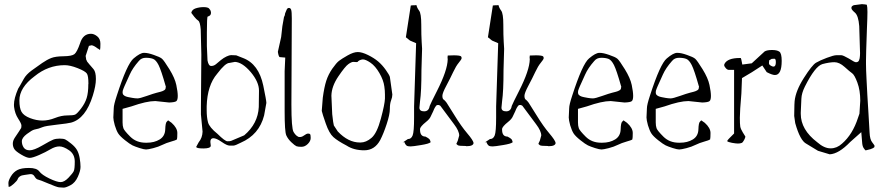

<svg xmlns="http://www.w3.org/2000/svg" viewBox="-20 -695 4213 914"><path d="M164.1 -83Q164.1 -83 143.6 -78.1Q132.8 -75.7 107.9 -57.1Q84 -39.1 84 -22.5Q84 -5.9 92.8 7.3Q101.6 20.5 121.6 20.5Q141.6 20.5 181.2 -2.4Q220.7 -25.4 233.4 -30.3Q246.1 -35.2 264.2 -35.2Q282.2 -35.2 290.5 -31.2Q298.8 -27.3 318.4 -11.7Q337.9 3.9 346.7 19.5Q355.5 35.2 359.4 58.1Q363.3 81.1 363.3 99.6Q363.3 118.2 350.6 146.5Q337.9 174.8 315.9 186.5Q293.9 198.2 283.2 198.2Q272.5 198.2 260.7 196.8Q249 195.3 209 178.2Q168.9 161.1 160.6 159.7Q152.3 158.2 144.5 145Q138.2 133.8 126 133.8Q123.5 133.8 121.1 134.3Q105 136.7 97.7 137.7Q90.3 138.7 84.5 140.1Q78.6 141.6 72.3 146.5Q65.9 151.4 64 158.2Q62 165 46.4 179.2Q30.8 193.4 23.9 194.3H21Q20 188.5 20 176.3Q20 164.1 32.2 144Q44.4 124 63 114.3Q81.5 104.5 118.2 104.5Q154.8 104.5 167.2 121.1Q179.7 137.7 215.3 154.8Q251 171.9 268.6 171.9Q286.1 171.9 306.2 150.9Q326.2 129.9 331.1 119.6Q335.9 109.4 335.9 74.2Q335.9 39.1 309.1 20.5Q282.2 2 262.7 2Q243.2 2 220.2 15.6Q197.3 29.3 166 43Q134.8 56.6 121.1 56.6Q107.4 56.6 81.1 41Q54.7 25.4 47.9 14.2Q41 2.9 41 -11.2Q41 -25.4 50.8 -40Q60.5 -54.7 69.8 -68.4Q79.1 -82 80.6 -85.4Q82 -88.9 82 -97.7Q82 -106.4 66.4 -130.4Q50.8 -154.3 46.9 -186.5Q46.4 -191.4 46.4 -196.3Q46.4 -226.6 66.4 -272.9Q70.8 -278.8 92.8 -318.8Q104.5 -340.3 130.9 -359.6Q157.2 -378.9 180.7 -395Q204.1 -411.1 224.1 -418.9Q244.1 -426.8 283.2 -427.2Q322.3 -427.7 334.5 -437.5Q346.7 -447.3 361.3 -489.3Q375 -534.2 413.1 -534.2Q427.7 -534.2 442.9 -522Q458 -509.8 458 -486.8Q458 -463.9 456.1 -457Q452.1 -459 446.3 -463.9H445.3Q426.8 -478.5 416 -479.5L403.3 -476.6L387.7 -428.7L390.6 -410.2Q392.6 -408.2 392.6 -406.7Q392.6 -405.3 394.5 -402.3Q396.5 -399.4 397.9 -397.9Q399.4 -396.5 401.9 -393.1Q404.3 -389.6 405.8 -388.2Q407.2 -386.7 410.6 -382.8Q414.1 -378.9 425.3 -365.7Q436.5 -352.5 436.5 -319.3V-318.4Q436.5 -287.1 421.9 -240.2Q387.7 -129.9 318.4 -111.3Q303.7 -107.4 251 -101.6Q196.3 -95.7 182.6 -89.8Q168.5 -84 164.1 -83ZM288.1 -384.8Q209 -384.8 144.5 -332Q72.3 -278.3 72.3 -216.8Q72.3 -180.7 82.5 -162.6Q92.8 -144.5 123 -132.8Q153.3 -121.1 182.1 -121.1Q210.9 -121.1 241.7 -133.3Q272.5 -145.5 300.3 -145.5Q328.1 -145.5 337.4 -149.4Q346.7 -153.3 365.7 -178.2Q384.8 -203.1 392.6 -228.5Q400.4 -253.9 400.4 -293.9Q400.4 -295.4 400.9 -296.4Q400.9 -334 393.6 -344.7Q385.7 -356.4 349.6 -370.6Q313.5 -384.8 288.1 -384.8Z M563.5 -112.3Q563.5 -95.7 567.4 -84.5Q571.3 -73.2 600.1 -44.4Q628.9 -15.6 673.8 -15.6H678.7Q714.8 -15.6 740.2 -31.2Q765.6 -46.9 766.6 -79.1Q767.6 -111.3 774.4 -116.2L780.3 -122.1L796.9 -110.4Q824.2 -85.9 824.2 -62Q824.2 -38.1 822.3 -31.2Q817.4 -27.3 794.4 -21Q771.5 -14.6 752.9 -5.4Q734.4 3.9 709.5 10.3Q684.6 16.6 675.3 16.6Q666 16.6 644.5 9.8Q623 2.9 610.8 -2.9Q598.6 -8.8 574.7 -27.8Q550.8 -46.9 542.5 -60.1Q534.2 -73.2 526.4 -98.6Q519.5 -124 519.5 -135.7L521.5 -179.7Q521.5 -196.3 536.1 -240.2Q585 -391.6 616.2 -417Q647.5 -443.4 665 -443.4Q666 -443.4 667 -443.4Q684.6 -443.4 711.9 -433.6Q741.2 -423.8 751 -415.5Q760.7 -407.2 786.6 -365.2Q812.5 -323.2 819.3 -290.5Q826.2 -257.8 826.2 -238.3Q826.2 -218.8 819.3 -213.4Q812.5 -208 785.2 -207L719.7 -213.9H718.8Q677.7 -213.9 605.5 -188.5L563.5 -176.8ZM768.6 -285.2Q747.1 -361.3 734.9 -385.3Q722.7 -409.2 709 -414.6Q695.3 -419.9 674.3 -419.9Q653.3 -419.9 641.6 -405.3L640.6 -404.3Q611.3 -371.1 597.7 -340.3Q584 -309.6 579.1 -299.3Q574.2 -289.1 572.3 -284.2Q570.3 -279.3 567.9 -273.4Q565.4 -267.6 564.5 -263.7Q563.5 -259.8 563.5 -255.9Q563.5 -252 564.5 -248.5Q565.4 -245.1 568.4 -242.7Q571.3 -240.2 573.2 -238.8Q575.2 -237.3 579.6 -235.8Q584 -234.4 585.9 -233.9Q587.9 -233.4 592.3 -232.4Q596.7 -231.4 610.4 -229Q624 -226.6 634.8 -226.6Q645.5 -226.6 678.7 -238.3Q711.9 -250 725.6 -253.4Q739.3 -256.8 744.6 -258.3Q750 -259.8 753.4 -261.2Q756.8 -262.7 761.2 -265.1Q765.6 -267.6 767.6 -271.5L769.5 -283.2Z M964.8 -539.1V-475.6L967.8 -407.2Q972.7 -380.9 985.4 -380.9Q998 -380.9 1008.3 -389.6Q1018.6 -398.4 1031.7 -409.2Q1044.9 -419.9 1058.6 -426.3Q1072.3 -432.6 1080.1 -432.6L1104.5 -431.6Q1105.5 -431.6 1136.7 -418.9Q1211.9 -390.6 1233.4 -287.1Q1248 -216.8 1248 -205.1L1237.3 -145.5Q1213.9 -53.7 1126 -15.6Q1099.6 -2 1091.8 -2H1072.3Q1060.5 -2 1035.2 -19.5Q1009.8 -37.1 995.6 -37.1Q981.4 -37.1 981.4 -19.5L983.4 -1Q982.4 11.7 948.2 11.7Q914.1 11.7 914.1 3.9L925.8 -17.6Q943.4 -39.1 944.3 -68.4L936.5 -150.4V-187.5L938.5 -434.6L935.5 -554.7Q932.6 -590.8 923.8 -596.7Q915 -602.5 904.8 -615.2Q894.5 -627.9 890.6 -633.8Q893.6 -649.4 911.6 -655.3Q929.7 -661.1 948.7 -661.1Q967.8 -661.1 974.6 -655.3L981.4 -646.5Q984.4 -639.6 984.4 -633.8Q984.4 -620.1 968.8 -616.2Q964.8 -615.2 964.8 -539.1ZM963.9 -169.9Q963.9 -136.7 970.2 -112.8Q976.6 -88.9 1015.6 -57.6Q1050.8 -22.5 1063 -22.5Q1075.2 -22.5 1080.1 -24.4L1142.6 -50.8Q1208 -106.4 1211.9 -185.5L1212.9 -261.7Q1212.9 -262.7 1212.9 -263.7Q1212.9 -304.7 1173.8 -351.6Q1133.8 -398.4 1098.6 -400.4L1072.3 -395.5Q1052.7 -395.5 1013.7 -343.8Q966.8 -289.1 963.9 -189.5Z M1337.9 -420.9 1314.5 -422.9H1312.5Q1306.6 -422.9 1302.7 -448.2Q1304.7 -459 1318.4 -518.6L1324.2 -570.3L1332 -614.3Q1335.9 -620.1 1336.4 -626Q1336.9 -631.8 1338.9 -635.3Q1340.8 -638.7 1344.2 -647.9Q1347.7 -657.2 1355.5 -657.2Q1363.3 -657.2 1366.2 -647.9Q1369.1 -638.7 1369.1 -607.4L1367.2 -198.2Q1367.2 -84 1377.4 -66.9Q1387.7 -49.8 1398.4 -44.9L1399.4 -43.9L1403.3 -43Q1415 -41 1426.8 -49.8Q1438.5 -58.6 1445.8 -59.1Q1453.1 -59.6 1456.1 -56.2Q1459 -52.7 1459 -38.1Q1459 -23.4 1445.3 -9.8Q1431.6 3.9 1415 3.9Q1398.4 3.9 1391.1 1Q1383.8 -2 1367.2 -17.6Q1350.6 -33.2 1342.8 -50.8Q1335 -68.4 1335 -165V-356.4Z M1835.9 -329.1 1847.7 -245.1Q1847.7 -232.4 1841.8 -217.3Q1835.9 -202.1 1835.9 -176.3Q1835.9 -150.4 1820.8 -104.5Q1805.7 -58.6 1790 -28.3Q1763.7 20.5 1713.9 20.5Q1664.1 20.5 1629.9 -2Q1586.9 -24.4 1566.9 -42.5Q1546.9 -60.5 1530.8 -106.9Q1514.6 -153.3 1511.7 -167L1516.6 -229.5Q1523.4 -280.3 1533.2 -310.5Q1543 -340.8 1562 -368.2Q1581.1 -395.5 1593.8 -405.3Q1606.4 -415 1634.8 -431.2Q1663.1 -447.3 1683.1 -447.3Q1703.1 -447.3 1731.9 -433.1Q1760.7 -418.9 1780.3 -402.3Q1799.8 -385.7 1816.4 -362.3Q1833 -338.9 1835.9 -329.1ZM1708 -412.1H1707Q1694.3 -411.1 1684.6 -403.3V-402.3Q1681.6 -399.4 1678.7 -399.4Q1678.7 -399.4 1677.7 -399.4L1662.1 -400.4Q1653.3 -400.4 1638.2 -389.6Q1623 -378.9 1590.8 -331.5Q1558.6 -284.2 1557.6 -239.3L1561.5 -151.4Q1566.4 -106.4 1569.3 -97.7L1587.9 -69.3Q1637.7 -16.6 1693.4 -16.6H1696.3Q1722.7 -16.6 1748.5 -38.6Q1774.4 -60.5 1793 -129.9Q1811.5 -198.2 1812.5 -225.6Q1812.5 -225.6 1812.5 -236.3Q1812.5 -236.3 1812.5 -245.1Q1812.5 -263.7 1809.6 -283.2Q1805.7 -313.5 1786.1 -347.2Q1766.6 -380.9 1743.7 -396.5Q1720.7 -412.1 1708 -412.1Z M1979.5 -78.1Q1979.5 -44.9 2004.9 -44.9Q2024.4 -35.2 2026.9 -28.3Q2029.3 -21.5 2030.3 -17.6H2029.3Q2022.5 -10.7 1983.9 -4.4Q1945.3 2 1935.1 2Q1924.8 2 1918.9 0Q1911.1 -2.9 1904.3 -19.5Q1897.5 -15.6 1896.5 -15.6Q1896.5 -16.6 1921.9 -33.2H1922.9Q1937.5 -33.2 1944.3 -50.3Q1951.2 -67.4 1951.2 -135.7V-188.5L1960.9 -489.3L1931.6 -502Q1918 -512.7 1912.1 -517.6L1935.5 -668.9Q1940.4 -669.9 1946.3 -669.9H1957Q1958 -669.9 1959 -670.9Q1960.9 -670.9 1962.9 -669.9Q1964.8 -658.2 1975.1 -644.5Q1985.4 -630.9 1985.4 -578.1Q1985.4 -525.4 1987.3 -496.1Q1989.3 -466.8 1989.3 -462.9L1986.3 -361.3Q1986.3 -259.8 1979.5 -212.9L1976.6 -182.6Q1976.6 -165 1999 -165Q2021.5 -165 2025.4 -190.4Q2030.3 -203.1 2059.6 -260.7Q2110.4 -360.4 2111.3 -413.1V-416L2110.4 -418L2111.3 -430.7L2140.6 -431.6Q2168 -431.6 2174.8 -426.8Q2177.7 -421.9 2177.7 -418L2176.8 -416Q2176.8 -412.1 2163.6 -396Q2150.4 -379.9 2137.2 -351.6Q2124 -323.2 2105 -287.6Q2085.9 -252 2085.9 -238.8Q2085.9 -225.6 2091.8 -220.7H2092.8Q2099.6 -214.8 2106 -206.1Q2112.3 -197.3 2144 -145.5Q2175.8 -93.8 2204.1 -60.5Q2232.4 -27.3 2234.4 -14.6Q2233.4 1 2200.2 1Q2199.2 0 2198.2 0Q2163.1 0 2159.2 -3.9L2152.3 -9.8Q2153.3 -13.7 2159.2 -25.4L2166 -49.8Q2166 -71.3 2141.6 -103.5L2076.2 -191.4Q2070.3 -195.3 2066.9 -195.3Q2063.5 -195.3 2061 -194.8Q2058.6 -194.3 2056.6 -191.9Q2054.7 -189.5 2053.2 -187.5Q2051.8 -185.5 2049.3 -181.2Q2046.9 -176.8 2045.9 -174.3Q2044.9 -171.9 2042.5 -166Q2040 -160.2 2032.2 -144.5Q2026.4 -128.9 2008.8 -115.2Q1979.5 -91.8 1979.5 -80.1Z M2370.1 -78.1Q2370.1 -44.9 2395.5 -44.9Q2415 -35.2 2417.5 -28.3Q2419.9 -21.5 2420.9 -17.6H2419.9Q2413.1 -10.7 2374.5 -4.4Q2335.9 2 2325.7 2Q2315.4 2 2309.6 0Q2301.8 -2.9 2294.9 -19.5Q2288.1 -15.6 2287.1 -15.6Q2287.1 -16.6 2312.5 -33.2H2313.5Q2328.1 -33.2 2335 -50.3Q2341.8 -67.4 2341.8 -135.7V-188.5L2351.6 -489.3L2322.3 -502Q2308.6 -512.7 2302.7 -517.6L2326.2 -668.9Q2331.1 -669.9 2336.9 -669.9H2347.7Q2348.6 -669.9 2349.6 -670.9Q2351.6 -670.9 2353.5 -669.9Q2355.5 -658.2 2365.7 -644.5Q2376 -630.9 2376 -578.1Q2376 -525.4 2377.9 -496.1Q2379.9 -466.8 2379.9 -462.9L2377 -361.3Q2377 -259.8 2370.1 -212.9L2367.2 -182.6Q2367.2 -165 2389.6 -165Q2412.1 -165 2416 -190.4Q2420.9 -203.1 2450.2 -260.7Q2501 -360.4 2502 -413.1V-416L2501 -418L2502 -430.7L2531.2 -431.6Q2558.6 -431.6 2565.4 -426.8Q2568.4 -421.9 2568.4 -418L2567.4 -416Q2567.4 -412.1 2554.2 -396Q2541 -379.9 2527.8 -351.6Q2514.6 -323.2 2495.6 -287.6Q2476.6 -252 2476.6 -238.8Q2476.6 -225.6 2482.4 -220.7H2483.4Q2490.2 -214.8 2496.6 -206.1Q2502.9 -197.3 2534.7 -145.5Q2566.4 -93.8 2594.7 -60.5Q2623 -27.3 2625 -14.6Q2624 1 2590.8 1Q2589.8 0 2588.9 0Q2553.7 0 2549.8 -3.9L2543 -9.8Q2543.9 -13.7 2549.8 -25.4L2556.6 -49.8Q2556.6 -71.3 2532.2 -103.5L2466.8 -191.4Q2460.9 -195.3 2457.5 -195.3Q2454.1 -195.3 2451.7 -194.8Q2449.2 -194.3 2447.3 -191.9Q2445.3 -189.5 2443.8 -187.5Q2442.4 -185.5 2439.9 -181.2Q2437.5 -176.8 2436.5 -174.3Q2435.5 -171.9 2433.1 -166Q2430.7 -160.2 2422.9 -144.5Q2417 -128.9 2399.4 -115.2Q2370.1 -91.8 2370.1 -80.1Z M2731.4 -112.3Q2731.4 -95.7 2735.4 -84.5Q2739.3 -73.2 2768.1 -44.4Q2796.9 -15.6 2841.8 -15.6H2846.7Q2882.8 -15.6 2908.2 -31.2Q2933.6 -46.9 2934.6 -79.1Q2935.5 -111.3 2942.4 -116.2L2948.2 -122.1L2964.8 -110.4Q2992.2 -85.9 2992.2 -62Q2992.2 -38.1 2990.2 -31.2Q2985.4 -27.3 2962.4 -21Q2939.5 -14.6 2920.9 -5.4Q2902.3 3.9 2877.4 10.3Q2852.5 16.6 2843.3 16.6Q2834 16.6 2812.5 9.8Q2791 2.9 2778.8 -2.9Q2766.6 -8.8 2742.7 -27.8Q2718.8 -46.9 2710.4 -60.1Q2702.1 -73.2 2694.3 -98.6Q2687.5 -124 2687.5 -135.7L2689.5 -179.7Q2689.5 -196.3 2704.1 -240.2Q2752.9 -391.6 2784.2 -417Q2815.4 -443.4 2833 -443.4Q2834 -443.4 2835 -443.4Q2852.5 -443.4 2879.9 -433.6Q2909.2 -423.8 2918.9 -415.5Q2928.7 -407.2 2954.6 -365.2Q2980.5 -323.2 2987.3 -290.5Q2994.1 -257.8 2994.1 -238.3Q2994.1 -218.8 2987.3 -213.4Q2980.5 -208 2953.1 -207L2887.7 -213.9H2886.7Q2845.7 -213.9 2773.4 -188.5L2731.4 -176.8ZM2936.5 -285.2Q2915 -361.3 2902.8 -385.3Q2890.6 -409.2 2877 -414.6Q2863.3 -419.9 2842.3 -419.9Q2821.3 -419.9 2809.6 -405.3L2808.6 -404.3Q2779.3 -371.1 2765.6 -340.3Q2752 -309.6 2747.1 -299.3Q2742.2 -289.1 2740.2 -284.2Q2738.3 -279.3 2735.8 -273.4Q2733.4 -267.6 2732.4 -263.7Q2731.4 -259.8 2731.4 -255.9Q2731.4 -252 2732.4 -248.5Q2733.4 -245.1 2736.3 -242.7Q2739.3 -240.2 2741.2 -238.8Q2743.2 -237.3 2747.6 -235.8Q2752 -234.4 2753.9 -233.9Q2755.9 -233.4 2760.3 -232.4Q2764.6 -231.4 2778.3 -229Q2792 -226.6 2802.7 -226.6Q2813.5 -226.6 2846.7 -238.3Q2879.9 -250 2893.6 -253.4Q2907.2 -256.8 2912.6 -258.3Q2918 -259.8 2921.4 -261.2Q2924.8 -262.7 2929.2 -265.1Q2933.6 -267.6 2935.5 -271.5L2937.5 -283.2Z M3101.6 -112.3Q3101.6 -95.7 3105.5 -84.5Q3109.4 -73.2 3138.2 -44.4Q3167 -15.6 3211.9 -15.6H3216.8Q3252.9 -15.6 3278.3 -31.2Q3303.7 -46.9 3304.7 -79.1Q3305.7 -111.3 3312.5 -116.2L3318.4 -122.1L3335 -110.4Q3362.3 -85.9 3362.3 -62Q3362.3 -38.1 3360.4 -31.2Q3355.5 -27.3 3332.5 -21Q3309.6 -14.6 3291 -5.4Q3272.5 3.9 3247.6 10.3Q3222.7 16.6 3213.4 16.6Q3204.1 16.6 3182.6 9.8Q3161.1 2.9 3148.9 -2.9Q3136.7 -8.8 3112.8 -27.8Q3088.9 -46.9 3080.6 -60.1Q3072.3 -73.2 3064.5 -98.6Q3057.6 -124 3057.6 -135.7L3059.6 -179.7Q3059.6 -196.3 3074.2 -240.2Q3123 -391.6 3154.3 -417Q3185.5 -443.4 3203.1 -443.4Q3204.1 -443.4 3205.1 -443.4Q3222.7 -443.4 3250 -433.6Q3279.3 -423.8 3289.1 -415.5Q3298.8 -407.2 3324.7 -365.2Q3350.6 -323.2 3357.4 -290.5Q3364.3 -257.8 3364.3 -238.3Q3364.3 -218.8 3357.4 -213.4Q3350.6 -208 3323.2 -207L3257.8 -213.9H3256.8Q3215.8 -213.9 3143.6 -188.5L3101.6 -176.8ZM3306.6 -285.2Q3285.2 -361.3 3272.9 -385.3Q3260.7 -409.2 3247.1 -414.6Q3233.4 -419.9 3212.4 -419.9Q3191.4 -419.9 3179.7 -405.3L3178.7 -404.3Q3149.4 -371.1 3135.7 -340.3Q3122.1 -309.6 3117.2 -299.3Q3112.3 -289.1 3110.4 -284.2Q3108.4 -279.3 3106 -273.4Q3103.5 -267.6 3102.5 -263.7Q3101.6 -259.8 3101.6 -255.9Q3101.6 -252 3102.5 -248.5Q3103.5 -245.1 3106.4 -242.7Q3109.4 -240.2 3111.3 -238.8Q3113.3 -237.3 3117.7 -235.8Q3122.1 -234.4 3124 -233.9Q3126 -233.4 3130.4 -232.4Q3134.8 -231.4 3148.4 -229Q3162.1 -226.6 3172.9 -226.6Q3183.6 -226.6 3216.8 -238.3Q3250 -250 3263.7 -253.4Q3277.3 -256.8 3282.7 -258.3Q3288.1 -259.8 3291.5 -261.2Q3294.9 -262.7 3299.3 -265.1Q3303.7 -267.6 3305.7 -271.5L3307.6 -283.2Z M3640.6 -394.5Q3640.6 -388.2 3646.5 -384.3Q3673.3 -366.2 3673.3 -399.4Q3673.3 -416 3666 -415.5Q3666 -415.5 3653.3 -414.6Q3653.3 -414.6 3641.6 -407.7Q3641.6 -407.7 3640.6 -394.5ZM3608.9 -383.3 3559.1 -351.1 3512.2 -323.2 3509.3 -250Q3502 -165 3502 -134.8Q3502 -104.5 3503.9 -92.8Q3505.9 -81.1 3515.6 -65.4Q3525.4 -49.8 3528.3 -44.9Q3528.3 -40 3522.5 -28.8Q3516.1 -16.6 3510.7 -14.6Q3503.4 -11.7 3492.7 -11.7Q3483.4 -11.7 3464.4 -15.1Q3445.3 -18.6 3441.4 -23.4Q3444.3 -29.3 3451.2 -36.1L3474.6 -59.6V-362.3H3450.2Q3442.4 -362.3 3435.5 -370.1Q3428.7 -377.9 3427.7 -382.3Q3426.8 -386.7 3428.7 -390.6Q3442.9 -418.9 3502 -418.9H3505.9Q3508.3 -418.9 3513.7 -387.7L3558.6 -393.6L3620.1 -450.2Q3631.8 -457 3655.3 -457Q3678.7 -457 3689.9 -449.2Q3701.2 -441.4 3701.2 -405.3Q3701.2 -337.9 3668.9 -337.9Q3656.2 -337.9 3629.9 -351.6Z M4075.2 -215.3Q4075.2 -265.1 4061.5 -301.8Q4047.9 -338.4 4036.6 -346.2Q4025.4 -354 4000.5 -376.5Q3975.6 -398.9 3952.1 -398.9Q3928.7 -398.9 3895.5 -390.1Q3860.4 -380.4 3811.5 -282.7Q3795.9 -251.5 3794.9 -225.1L3792 -159.7V-152.8Q3792 -77.6 3870.1 -18.1Q3903.3 11.2 3933.6 11.2Q3933.6 11.2 3934.6 11.2Q3963.9 11.2 3988.3 -11.2Q4039.1 -55.2 4064.5 -134.3Q4068.4 -147 4071.3 -153.8ZM3760.7 -143.1 3761.7 -195.8 3762.7 -213.4Q3767.6 -262.2 3806.6 -323.7Q3845.7 -385.3 3864.7 -396.5Q3883.8 -407.7 3916.5 -419.9Q3949.2 -432.1 3960.9 -432.1H3985.4Q3993.2 -432.1 4020.5 -416.5Q4047.9 -398.9 4053.7 -398.9Q4054.7 -398.9 4055.7 -398.9Q4060.5 -398.9 4063.5 -400.9Q4067.4 -402.8 4069.3 -407.7Q4071.3 -412.6 4072.3 -417.5Q4073.2 -422.4 4073.7 -429.7Q4074.2 -437 4074.2 -441.9L4070.3 -570.8Q4066.4 -620.6 4049.8 -634.8Q4033.2 -648.9 4033.2 -655.8V-659.7Q4034.2 -666.5 4044.9 -670.4L4083 -675.3Q4099.6 -674.3 4106.4 -672.4Q4109.4 -662.6 4109.4 -637.7Q4109.4 -612.8 4106.9 -556.6Q4104.5 -500.5 4103.5 -456.5Q4102.5 -427.2 4102.5 -407.7Q4102.5 -407.7 4102.5 -389.2Q4102.5 -365.7 4105 -318.4Q4107.4 -271 4108.9 -243.2Q4110.4 -215.3 4114.3 -155.3Q4118.2 -95.2 4119.6 -63.5Q4121.1 -31.7 4131.3 -18.6Q4141.6 -5.4 4143.6 -0.5L4141.6 6.3Q4137.7 10.3 4124 15.1L4100.6 21Q4097.7 19 4091.3 9.8Q4085 0.5 4084 -19L4080.1 -65.9L4027.3 -19Q3972.7 37.6 3929.7 39.6L3874 22.9L3819.3 -10.3Q3789.1 -24.9 3765.6 -108.9Z"/></svg>

Font: Drukaatie burti
Style: Thin
Weight: 100
Version: Version 0.14